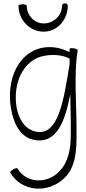

<svg xmlns="http://www.w3.org/2000/svg" viewBox="-20 -834 523 1164"><path d="M92 -800C92 -713 160 -642 245 -642C328 -642 391 -715 391 -800C391 -808 383 -814 373 -814C364 -814 356 -808 356 -800C356 -740 306 -692 245 -692C188 -692 142 -741 142 -800C142 -804 131 -808 117 -808C104 -808 92 -804 92 -800ZM402 -538C402 -535 401 -528 401 -518C352 -543 297 -555 241 -545C86 -518 17 -343 47 -175C61 -92 98 -9 177 12C320 47 373 -92 406 -262C408 -174 410 -81 409 -12C409 68 394 151 338 207C262 284 137 276 86 187C83 184 72 186 60 193C48 200 40 209 42 212C110 330 274 342 373 243C439 177 444 79 444 -13C446 -185 426 -385 451 -529C452 -533 442 -539 428 -541C414 -543 403 -542 402 -538ZM193 -37C129 -52 93 -115 81 -181C56 -324 118 -473 250 -496C302 -505 356 -502 402 -479C402 -468 402 -457 402 -445C367 -236 337 -2 193 -37Z"/></svg>

Font: Nupuram Condensed Thin
Style: Regular
Weight: 100
Width: 3
Designer: Santhosh Thottingal (santhosh.thottingal@gmail.com)
Foundry: SMC
Version: Version 1.000